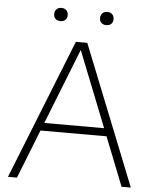

<svg xmlns="http://www.w3.org/2000/svg" viewBox="-60 -962 810 1012"><g transform="rotate(5 345.0 -456.0)"><path d="M20.5 0 315 -740H375.5L670.5 0H621.5L519.5 -258H170L68 0ZM186.5 -299.5H503L344.5 -699.5ZM467 -841.5Q450.5 -841.5 440.8 -850.8Q431 -860 431 -876Q431 -892 440.8 -901.8Q450.5 -911.5 467 -911.5Q483 -911.5 492.8 -901.8Q502.5 -892 502.5 -876Q502.5 -860 492.8 -850.8Q483 -841.5 467 -841.5ZM224 -841.5Q208 -841.5 198.2 -850.8Q188.5 -860 188.5 -876Q188.5 -892 198.2 -901.8Q208 -911.5 224 -911.5Q240.5 -911.5 250.2 -901.8Q260 -892 260 -876Q260 -860 250.2 -850.8Q240.5 -841.5 224 -841.5Z"/></g></svg>

Font: Encode Sans SmExp XLt
Style: Regular
Weight: 200
Width: 6
Designer: Multiple Designers
Foundry: Impallari Type
Version: Version 3.002; ttfautohint (v1.8.3) -l 8 -r 50 -G 200 -x 14 